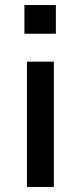

<svg xmlns="http://www.w3.org/2000/svg" viewBox="-20 -743 321 763"><path d="M77 -609V-723H202V-609ZM87 0V-498H194V0Z"/></svg>

Font: Nunito Sans 7pt SemiCondensed SemiBold
Style: Regular
Weight: 600
Width: 4
Designer: Vernon Adams
Foundry: Vernon Adams
Version: Version 3.101;gftools[0.9.27]